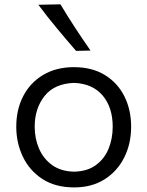

<svg xmlns="http://www.w3.org/2000/svg" viewBox="-20 -838 667 870"><path d="M315.9 11.2Q230.5 11.2 171.9 -27.1Q113.3 -65.4 83.5 -128.2Q53.7 -190.9 53.7 -263.7Q53.7 -341.8 85.4 -402.8Q117.2 -463.9 176 -498.8Q234.9 -533.7 314.9 -533.7Q397.5 -533.7 455.3 -498Q513.2 -462.4 543.7 -401.4Q574.2 -340.3 574.2 -263.7Q574.2 -186.5 542.7 -124Q511.2 -61.5 453.4 -25.1Q395.5 11.2 315.9 11.2ZM315.9 -60.1Q376 -61.5 414.8 -90.1Q453.6 -118.7 472.2 -164.6Q490.7 -210.4 490.7 -263.7Q490.7 -351.6 445.1 -405.3Q399.4 -459 315.9 -462.4Q227.1 -459.5 182.1 -403.1Q137.2 -346.7 137.2 -263.7Q137.2 -210.9 156.7 -165Q176.3 -119.1 215.8 -90.3Q255.4 -61.5 315.9 -60.1ZM324.7 -607.4Q279.8 -659.2 236.6 -711.2Q193.4 -763.2 153.8 -816.4L253.9 -818.4Q285.2 -766.1 319.3 -713.9Q353.5 -661.6 390.1 -608.9Z"/></svg>

Font: Pinar DS2-Regular
Style: Regular
Weight: 400
Designer: Amin Abedi
Version: Version 2.000